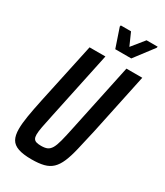

<svg xmlns="http://www.w3.org/2000/svg" viewBox="-217 -965 909 1060"><g transform="rotate(30 237.0 -435.5)"><path d="M169 8Q116 8 84 -3Q52 -14 38.5 -38Q25 -62 25 -103Q25 -138 33 -186.5Q41 -235 55 -301L138 -688H239L148 -258Q137 -207 131 -175.5Q125 -144 125 -125Q125 -108 130.5 -99Q136 -90 147.5 -86.5Q159 -83 178 -83Q202 -83 216.5 -89.5Q231 -96 241.5 -113.5Q252 -131 261 -165.5Q270 -200 282 -258L373 -688H474L392 -300Q375 -225 362.5 -171.5Q350 -118 335 -83Q320 -48 299 -28Q278 -8 246.5 0Q215 8 169 8ZM266 -750 225 -871 227 -879H292L327 -800L391 -879H462L460 -871L368 -750Z"/></g></svg>

Font: Saira ExtraCondensed SemiBold
Style: Italic
Weight: 600
Width: 2
Italic angle: -12°
Designer: Hector Gatti with collaboration of the Omnibus-Type team
Foundry: Omnibus-Type
Version: Version 1.101